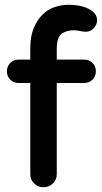

<svg xmlns="http://www.w3.org/2000/svg" viewBox="-20 -770 427 805"><path d="M9 -471Q9 -492 23 -506Q37 -520 58 -520H107V-568Q107 -618 121.5 -652.5Q136 -687 158.5 -709Q181 -731 210 -740.5Q239 -750 267 -750Q282 -750 302.5 -747.5Q323 -745 341.5 -737.5Q360 -730 373.5 -717.5Q387 -705 387 -685Q387 -667 373.5 -652Q360 -637 340 -637Q329 -637 315 -640Q303 -643 290 -643Q257 -643 237.5 -627.5Q218 -612 218 -565V-520H333Q354 -520 368 -506Q382 -492 382 -471Q382 -450 368 -436Q354 -422 333 -422H218V-40Q218 -17 202 -1Q186 15 162 15Q139 15 123 -1Q107 -17 107 -40V-422H58Q37 -422 23 -436Q9 -450 9 -471Z"/></svg>

Font: Varela Round Precious
Style: Medium
Weight: 500
Designer: Joe Prince
Foundry: Joe Prince
Version: Version 1.000